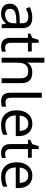

<svg xmlns="http://www.w3.org/2000/svg" viewBox="1284 -2084 810 3417"><g transform="rotate(90 1688.5 -375.0)"><path d="M288 -545Q386 -545 433 -502Q480 -459 480 -365V0H416L399 -76H395Q372 -47 347.5 -27.5Q323 -8 291.5 1Q260 10 215 10Q167 10 128.5 -7Q90 -24 68 -59.5Q46 -95 46 -149Q46 -229 109 -272.5Q172 -316 303 -320L394 -323V-355Q394 -422 365 -448Q336 -474 283 -474Q241 -474 203 -461.5Q165 -449 132 -433L105 -499Q140 -518 188 -531.5Q236 -545 288 -545ZM314 -259Q214 -255 175.5 -227Q137 -199 137 -148Q137 -103 164.5 -82Q192 -61 235 -61Q303 -61 348 -98.5Q393 -136 393 -214V-262Z M825 -62Q845 -62 866 -65.5Q887 -69 900 -73V-6Q886 1 860 5.5Q834 10 810 10Q768 10 732.5 -4.5Q697 -19 675 -55Q653 -91 653 -156V-468H577V-510L654 -545L689 -659H741V-536H896V-468H741V-158Q741 -109 764.5 -85.5Q788 -62 825 -62Z M1095 -537Q1095 -518 1093.5 -498Q1092 -478 1090 -462H1096Q1113 -490 1139 -508Q1165 -526 1197 -535.5Q1229 -545 1263 -545Q1328 -545 1371.5 -524.5Q1415 -504 1437 -461Q1459 -418 1459 -349V0H1372V-343Q1372 -408 1343 -440Q1314 -472 1252 -472Q1192 -472 1158 -449.5Q1124 -427 1109.5 -383.5Q1095 -340 1095 -277V0H1007V-760H1095Z M1783 10Q1739 10 1704.5 -4.5Q1670 -19 1650 -55.5Q1630 -92 1630 -157V-714H1719V-165Q1719 -117 1737.5 -93Q1756 -69 1796 -69Q1818 -69 1841.5 -72.5Q1865 -76 1878 -80V-6Q1864 1 1836.5 5.5Q1809 10 1783 10Z M2180 -546Q2249 -546 2298.5 -516Q2348 -486 2374.5 -431.5Q2401 -377 2401 -304V-251H2034Q2036 -160 2080.5 -112.5Q2125 -65 2205 -65Q2256 -65 2295.5 -74.5Q2335 -84 2377 -102V-25Q2336 -7 2296 1.5Q2256 10 2201 10Q2125 10 2066.5 -21Q2008 -52 1975.5 -113.5Q1943 -175 1943 -264Q1943 -352 1972.5 -415Q2002 -478 2055.5 -512Q2109 -546 2180 -546ZM2179 -474Q2116 -474 2079.5 -433.5Q2043 -393 2036 -321H2309Q2309 -367 2295 -401Q2281 -435 2252.5 -454.5Q2224 -474 2179 -474Z M2716 -62Q2736 -62 2757 -65.5Q2778 -69 2791 -73V-6Q2777 1 2751 5.5Q2725 10 2701 10Q2659 10 2623.5 -4.5Q2588 -19 2566 -55Q2544 -91 2544 -156V-468H2468V-510L2545 -545L2580 -659H2632V-536H2787V-468H2632V-158Q2632 -109 2655.5 -85.5Q2679 -62 2716 -62Z M3105 -546Q3174 -546 3223.5 -516Q3273 -486 3299.5 -431.5Q3326 -377 3326 -304V-251H2959Q2961 -160 3005.5 -112.5Q3050 -65 3130 -65Q3181 -65 3220.5 -74.5Q3260 -84 3302 -102V-25Q3261 -7 3221 1.5Q3181 10 3126 10Q3050 10 2991.5 -21Q2933 -52 2900.5 -113.5Q2868 -175 2868 -264Q2868 -352 2897.5 -415Q2927 -478 2980.5 -512Q3034 -546 3105 -546ZM3104 -474Q3041 -474 3004.5 -433.5Q2968 -393 2961 -321H3234Q3234 -367 3220 -401Q3206 -435 3177.5 -454.5Q3149 -474 3104 -474Z"/></g></svg>

Font: lbangla25
Style: Book
Weight: 400
Designer: Jelle Bosma - Monotype Design Team
Foundry: Monotype Imaging Inc.
Version: Version 2.003